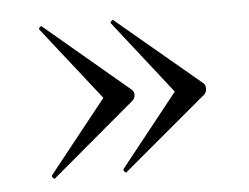

<svg xmlns="http://www.w3.org/2000/svg" viewBox="-35 -403 526 406"><g transform="rotate(-5 228.0 -200.0)"><path d="M219.6 -361 397.2 -212Q401.4 -208 401.4 -201Q401.4 -194 397.2 -189L219.7 -40Q218.7 -37 215.1 -40Q211.6 -43 212.6 -46L335 -200L212.6 -356Q211.6 -358 215.1 -361Q218.6 -364 219.6 -361ZM67.8 -361 244.6 -212Q249.6 -208 249.6 -201Q249.6 -194 244.6 -189L67.8 -40Q66.8 -37 63.3 -40Q59.8 -43 60.8 -46L183.4 -200L60.8 -356Q59.8 -358 63.3 -361Q66.8 -364 67.8 -361Z"/></g></svg>

Font: Cormorant Garamond Light
Style: Regular
Weight: 300
Designer: Christian Thalmann (Catharsis Fonts)
Foundry: Catharsis Fonts
Version: Version 4.001